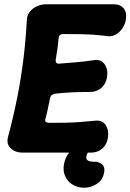

<svg xmlns="http://www.w3.org/2000/svg" viewBox="-20 -702 613 902"><path d="M571.4 -611Q568.2 -589.4 556 -570.5Q543.8 -551.6 525.7 -540.7Q507.6 -529.8 486 -532Q449.2 -537 416.3 -539Q383.4 -541 349.5 -541.5Q315.6 -542 275.6 -542Q265.6 -542 260.7 -536.1Q255.8 -530.2 255 -519.6Q253 -493.4 249.2 -468.6Q245.4 -443.8 242 -423Q240.4 -411.2 245.3 -406.6Q250.2 -402 258.4 -403Q300 -406.8 337.8 -409.6Q375.6 -412.4 421.2 -419.4Q455.6 -424.8 472.2 -399.1Q488.8 -373.4 482.8 -339Q477.4 -307.4 455.7 -288.7Q434 -270 402.4 -270Q354.4 -270 314.9 -268.1Q275.4 -266.2 241.6 -262Q231.4 -261 224.6 -256.3Q217.8 -251.6 215.2 -242Q210.6 -219.6 205.6 -194.7Q200.6 -169.8 193 -142Q190.8 -132 195.9 -128.5Q201 -125 211 -125Q253 -125 286 -125.5Q319 -126 352.5 -128.5Q386 -131 427.4 -135Q461.2 -138.8 476.9 -113.6Q492.6 -88.4 486.8 -54Q481.8 -22.4 460.2 -3.7Q438.6 15 407 15H85Q52.2 15 30.7 -4.9Q9.2 -24.8 17.4 -57.6Q43.4 -155 61.1 -244.3Q78.8 -333.6 89.8 -422.8Q100.8 -512 106.2 -609.4Q107.4 -631.4 120.7 -647.7Q134 -664 154.5 -673Q175 -682 196.6 -682H513.6Q545.2 -682 561 -662.8Q576.8 -643.6 571.4 -611ZM375.8 180Q342.4 180 317.2 163Q292 146 282.6 116.1Q273.2 86.2 285.8 49Q296.4 20.8 314.9 4.9Q333.4 -11 357.1 -19.4Q380.8 -27.8 405.4 -33.2L430.8 -10.6Q430.8 -10.6 420.4 -6Q410 -1.4 398.9 8.4Q387.8 18.2 385.6 34.6Q384.2 44.6 389.9 49.8Q395.6 55 405.3 56.5Q415 58 424.4 58Q445 58 459.2 69.9Q473.4 81.8 469.6 106Q463.8 143.6 434.9 161.8Q406 180 375.8 180Z"/></svg>

Font: Winky Sans
Style: Italic
Weight: 400
Italic angle: -8.97852°
Designer: Simon Atzbach
Foundry: typofactur
Version: Version 1.205